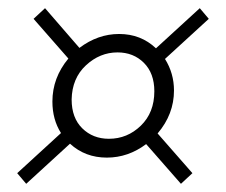

<svg xmlns="http://www.w3.org/2000/svg" viewBox="-20 -505 553 469"><path d="M108 -257Q108 -315 147 -362L62 -459L90 -485L174 -388Q219 -422 271 -422Q324 -422 361 -387L468 -485L490 -459L383 -361Q405 -326 405 -284Q405 -226 365 -179L450 -82L422 -56L337 -153Q293 -120 241 -120Q188 -120 151 -154L44 -56L22 -82L129 -180Q108 -213 108 -257ZM155 -262Q155 -217 181 -191.5Q207 -166 246 -166Q291 -166 324 -198Q357 -230 357 -282Q357 -326 331.5 -351.5Q306 -377 267 -377Q224 -377 190 -345.5Q156 -314 155 -262Z"/></svg>

Font: Zilla Slab Light
Style: Italic
Weight: 300
Italic angle: -6°
Designer: Typotheque.com
Foundry: Typotheque type foundry
Version: Version 1.1; 2017; ttfautohint (v1.6)